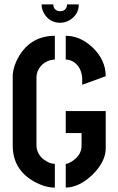

<svg xmlns="http://www.w3.org/2000/svg" viewBox="-20 -852 537 877"><path d="M169.9 -832H223.6Q223.6 -808.6 245.1 -801.8Q251 -800.8 254.9 -800.8Q278.3 -800.8 285.2 -822.3Q286.1 -828.1 286.1 -832H339.8Q339.8 -787.1 300.8 -761.7Q279.3 -748 254.9 -748Q207 -748 181.6 -790Q169.9 -810.5 169.9 -832ZM38.1 -187.5Q38.1 -78.1 134.8 -23.4Q184.6 4.9 230.5 4.9V-103.5Q206.1 -103.5 177.7 -125Q147.5 -150.4 146.5 -187.5V-496.1Q146.5 -536.1 179.7 -562.5Q202.1 -579.1 230.5 -580.1V-688.5Q124 -688.5 67.4 -596.7Q42 -553.7 38.1 -511.7ZM280.3 4.9Q342.8 3.9 404.3 -55.7Q461.9 -114.3 462.9 -171.9V-344.7H280.3V-244.1H352.5V-185.5Q352.5 -142.6 307.6 -114.3Q291 -103.5 280.3 -103.5ZM280.3 -580.1Q316.4 -579.1 339.8 -545.9Q353.5 -524.4 355.5 -496.1V-464.8L462.9 -503.9Q462.9 -579.1 400.4 -637.7Q344.7 -688.5 280.3 -688.5Z"/></svg>

Font: Post No Bills Colombo
Style: Bold
Weight: 800
Designer: Kosala Senevirathne, Siva Puranthara, Lasantha Premarathna, Tharique Azeez
Foundry: Mooniak
Version: Version 1.220 ; ttfautohint (v1.5)